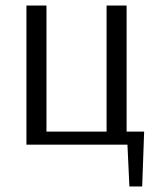

<svg xmlns="http://www.w3.org/2000/svg" viewBox="-20 -520 562 690"><path d="M445 150 438 0H75V-500H147V-47H363V-500H435V-47H498L491 150Z"/></svg>

Font: Arsenal SC
Style: Regular
Weight: 400
Designer: Andrij Shevchenko
Foundry: Stairsfor
Version: Version 2.001; ttfautohint (v1.8.4.7-5d5b)